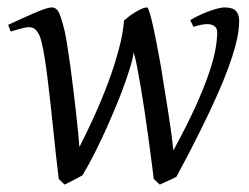

<svg xmlns="http://www.w3.org/2000/svg" viewBox="-20 -477 670 517"><path d="M624 -419.9Q624 -406.7 621.6 -389.6Q619.1 -372.6 612.5 -348.6Q606 -324.7 594.2 -292.7Q582.5 -260.7 563.7 -218.5Q544.9 -176.3 518.3 -122.6Q491.7 -68.8 455.1 -1Q450.7 1.5 445.1 4.2Q439.5 6.8 433.1 9.5Q426.8 12.2 420.9 15.1Q415 18.1 410.2 20L394 4.9Q390.6 -22.5 386.5 -54.4Q382.3 -86.4 377.7 -119.4Q373 -152.3 368.2 -184.8Q363.3 -217.3 358.4 -246.1Q353.5 -274.9 348.9 -298.3Q344.2 -321.8 339.8 -336.9Q339.4 -326.7 333.5 -305.9Q327.6 -285.2 317.9 -257.3Q308.1 -229.5 294.9 -197.3Q281.7 -165 266.6 -131.3Q251.5 -97.7 235.1 -65.2Q218.8 -32.7 202.1 -4.9Q197.8 -2.4 191.7 0.7Q185.5 3.9 178.7 7.6Q171.9 11.2 165.3 14.6Q158.7 18.1 153.8 20L138.2 4.9Q134.8 -22.5 131.1 -55.9Q127.4 -89.4 123.8 -124.8Q120.1 -160.2 116.2 -195.8Q112.3 -231.4 108.4 -263.2Q104.5 -294.9 100.3 -321Q96.2 -347.2 91.8 -363.8Q88.9 -377 84.7 -384.8Q80.6 -392.6 75.9 -397Q71.3 -401.4 66.4 -402.6Q61.5 -403.8 57.1 -403.8Q52.7 -403.8 44.9 -402.1Q37.1 -400.4 28.8 -397.9Q19.5 -395.5 8.8 -392.1L2 -410.2Q22.5 -419.4 41 -428Q59.6 -436.5 74.7 -442.9Q89.8 -449.2 101.3 -453.1Q112.8 -457 119.1 -457Q132.8 -457 139.6 -441.2Q146.5 -425.3 154.8 -390.1Q157.7 -376.5 161.6 -351.8Q165.5 -327.1 169.7 -296.9Q173.8 -266.6 177.7 -233.6Q181.6 -200.7 185.1 -170.9Q188.5 -141.1 190.7 -117.2Q192.9 -93.3 193.8 -81.1Q213.4 -119.1 233.9 -164.3Q254.4 -209.5 271.5 -255.4Q288.6 -301.3 300 -344.5Q311.5 -387.7 314 -421.9Q321.3 -428.2 329.8 -434.6Q338.4 -440.9 346.9 -445.8Q355.5 -450.7 363 -453.9Q370.6 -457 376 -457Q377.9 -457 380.9 -449Q383.8 -440.9 387.2 -427.7Q390.6 -414.6 394.3 -397.2Q397.9 -379.9 401.4 -361.8L408.2 -325.7Q411.6 -307.6 414.1 -293Q417.5 -270 422.1 -242.2Q426.8 -214.4 431.4 -185.1Q436 -155.8 440.2 -126.5Q444.3 -97.2 446.8 -71.8Q483.4 -139.2 506.6 -190.4Q529.8 -241.7 542.7 -280Q555.7 -318.4 560.3 -345Q564.9 -371.6 564.9 -390.1Q564.9 -400.4 557.9 -406.2Q550.8 -412.1 538.1 -412.1Q531.2 -412.1 521.5 -410.2Q511.7 -408.2 501 -404.8L492.2 -422.9Q508.8 -432.6 523.9 -439.2Q539.1 -445.8 551 -449.7Q563 -453.6 571.3 -455.3Q579.6 -457 583 -457Q591.3 -457 598.6 -455.8Q606 -454.6 611.6 -450.7Q617.2 -446.8 620.6 -439.5Q624 -432.1 624 -419.9Z"/></svg>

Font: Gentium Plus Cyr
Style: Italic
Weight: 400
Italic angle: -8°
Designer: J. Victor Gaultney, Annie Olsen, Iska Routamaa, Becca Hirsbrunner
Foundry: SIL International
Version: Version 5.000